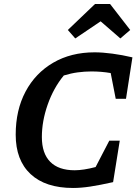

<svg xmlns="http://www.w3.org/2000/svg" viewBox="-20 -924 692 954"><path d="M343 10Q206 10 132 -59Q58 -128 58 -255Q58 -377 107 -469Q156 -561 244.5 -612.5Q333 -664 450 -664Q489 -664 538 -657.5Q587 -651 638 -639L606 -433H555L530 -561Q484 -569 434 -569Q401 -569 367 -564.5Q333 -560 297 -549Q246 -487 217 -404.5Q188 -322 188 -243Q188 -162 229.5 -120Q271 -78 351 -78Q394 -78 455 -94L523 -225H575L542 -19Q475 -4 428.5 3Q382 10 343 10ZM527 -904 627 -775 578 -733 480 -818 354 -733 317 -775 452 -904Z"/></svg>

Font: Piazzolla SC SemiBold
Style: Italic
Weight: 600
Italic angle: -11.3°
Designer: Juan Pablo del Peral
Foundry: Huerta Tipografica
Version: Version 1.330